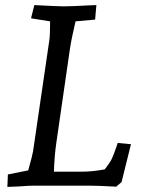

<svg xmlns="http://www.w3.org/2000/svg" viewBox="-20 -730 583 755"><path d="M11 -44 91 -60Q108 -121 110 -135L174 -572Q177 -590 177 -646L102 -658L115 -710Q210 -705 230 -705Q258 -705 332 -709L359 -710L354 -653L277 -646Q261 -578 255 -538L201 -165Q194 -116 192 -55H305Q343 -55 392 -64Q411 -89 417 -100Q429 -125 443 -168L495 -163L458 -14L437 4Q363 0 327 0H117Q93 0 57 3Q43 3 9 5Z"/></svg>

Font: Andada Pro
Style: Italic
Weight: 400
Italic angle: -7°
Designer: Carolina Giovagnoli
Foundry: Huerta Tipografica
Version: Version 3.005; ttfautohint (v1.8.4)